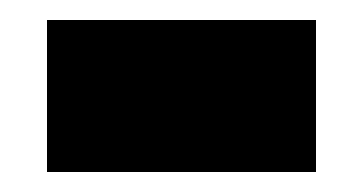

<svg xmlns="http://www.w3.org/2000/svg" viewBox="-20 -364 363 192"><path d="M27 -192H296V-344H27Z"/></svg>

Font: Noto Sans Arabic UI Cn Bk
Style: Regular
Weight: 900
Width: 3
Designer: Monotype Design Team, Nadine Chahine and Nizar Qandah
Foundry: Monotype Imaging Inc.
Version: Version 2.010